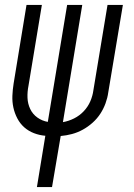

<svg xmlns="http://www.w3.org/2000/svg" viewBox="-20 -550 540 775"><path d="M129 205 163 -2Q139 -4 117 -12.5Q95 -21 78 -36Q61 -51 50 -72Q39 -93 34 -116Q29 -139 30 -163.5Q31 -188 35 -213L87 -530H149L95 -204Q90 -179 91 -155Q92 -131 102 -110Q112 -89 131 -75.5Q150 -62 173 -58L251 -530H312L234 -57Q257 -61 279 -72Q301 -83 318 -101Q335 -119 344.5 -141Q354 -163 357 -186L414 -530H476L417 -177Q414 -155 406 -133Q398 -111 385 -91Q372 -71 353.5 -54.5Q335 -38 314 -26.5Q293 -15 270.5 -9Q248 -3 225 -1L190 205Z"/></svg>

Font: Iosevka Curly Light Oblique
Style: Regular
Weight: 300
Italic angle: -9°
Monospace: yes
Designer: Belleve Invis
Foundry: Belleve Invis
Version: Version 11.1.0; ttfautohint (v1.8.3)